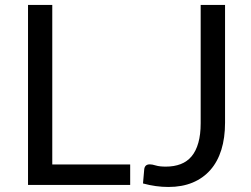

<svg xmlns="http://www.w3.org/2000/svg" viewBox="-20 -736 1000 764"><path d="M498 -81.5V0H91.5V-716.5H188V-81.5ZM875.5 -247.5Q875.5 -187.5 860.8 -140Q846 -92.5 817.2 -59.8Q788.5 -27 746.5 -9.5Q704.5 8 650 8Q600.5 8 549 -6Q550 -20.5 551.5 -34.8Q553 -49 554 -63Q555 -71.5 560.2 -76.8Q565.5 -82 576.5 -82Q585.5 -82 600.2 -77.5Q615 -73 640 -73Q673 -73 699 -83Q725 -93 742.5 -114Q760 -135 769.2 -167.8Q778.5 -200.5 778.5 -245.5V-716.5H875.5Z"/></svg>

Font: Lato 2
Style: Regular
Weight: 400
Designer: Lukasz Dziedzic with Adam Twardoch and Botio Nikoltchev
Foundry: tyPoland Lukasz Dziedzic
Version: Version 2.015; 2015-08-06; http://www.latofonts.com/